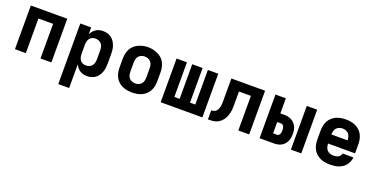

<svg xmlns="http://www.w3.org/2000/svg" viewBox="-27 -1262 4253 2189"><g transform="rotate(20 2100.0 -168.0)"><path d="M79 0V-530H521V0H389V-420H211V0Z M679 205V-530H811V-447Q821 -468 835.5 -485.5Q850 -503 869 -515.5Q888 -528 910 -533Q932 -538 955 -538Q981 -538 1007 -531Q1033 -524 1054 -508.5Q1075 -493 1090 -471Q1105 -449 1114 -424Q1123 -399 1126 -372.5Q1129 -346 1129 -320V-210Q1129 -184 1126 -157.5Q1123 -131 1114 -106Q1105 -81 1090 -59Q1075 -37 1054 -21.5Q1033 -6 1007 1Q981 8 955 8Q932 8 910 3Q888 -2 869 -14.5Q850 -27 835.5 -44.5Q821 -62 811 -83V205ZM901 -102Q921 -102 941 -109.5Q961 -117 974 -133Q987 -149 992 -169.5Q997 -190 997 -210V-320Q997 -340 992 -360.5Q987 -381 974 -397Q961 -413 941 -420.5Q921 -428 901 -428Q881 -428 862 -420Q843 -412 831.5 -396Q820 -380 815.5 -360Q811 -340 811 -320V-210Q811 -190 815.5 -170Q820 -150 831.5 -134Q843 -118 862 -110Q881 -102 901 -102Z M1500 8Q1470 8 1440 3Q1410 -2 1383 -14.5Q1356 -27 1333.5 -47.5Q1311 -68 1297 -94.5Q1283 -121 1277 -150.5Q1271 -180 1271 -210V-320Q1271 -350 1277 -379.5Q1283 -409 1297 -435.5Q1311 -462 1333.5 -482.5Q1356 -503 1383.5 -515.5Q1411 -528 1440.5 -534.5Q1470 -541 1500 -541Q1530 -541 1559.5 -534.5Q1589 -528 1616.5 -515.5Q1644 -503 1666.5 -482.5Q1689 -462 1703 -435.5Q1717 -409 1723 -379.5Q1729 -350 1729 -320V-210Q1729 -180 1723 -150.5Q1717 -121 1703 -94.5Q1689 -68 1666.5 -47.5Q1644 -27 1617 -14.5Q1590 -2 1560 3Q1530 8 1500 8ZM1500 -102Q1521 -102 1540.5 -109.5Q1560 -117 1573.5 -133Q1587 -149 1592 -169Q1597 -189 1597 -210V-320Q1597 -341 1591.5 -361.5Q1586 -382 1573 -397.5Q1560 -413 1539.5 -420.5Q1519 -428 1499 -428Q1478 -428 1458.5 -420Q1439 -412 1426 -396.5Q1413 -381 1408 -360.5Q1403 -340 1403 -320V-210Q1403 -189 1408 -169Q1413 -149 1426.5 -133Q1440 -117 1459.5 -109.5Q1479 -102 1500 -102Z M1847 0V-530H1973V-110H2037V-530H2163V-110H2227V-530H2353V0Z M2420 0V-110Q2433 -110 2446.5 -113Q2460 -116 2471 -124Q2482 -132 2489.5 -144Q2497 -156 2501.5 -168.5Q2506 -181 2508 -195Q2510 -209 2511 -222.5Q2512 -236 2512 -249.5Q2512 -263 2512 -277V-278Q2512 -279 2512 -279Q2512 -279 2512 -279V-281Q2512 -281 2512 -281.5Q2512 -282 2512 -283V-530H2921V0H2789V-420H2644V-283Q2644 -257 2643.5 -230.5Q2643 -204 2639 -178Q2635 -152 2626 -127Q2617 -102 2603 -80Q2589 -58 2568.5 -40.5Q2548 -23 2523.5 -13.5Q2499 -4 2472.5 -2Q2446 0 2420 0Z M3427 0V-530H3553V0ZM3047 0V-530H3173V-347H3222Q3244 -347 3266.5 -342.5Q3289 -338 3309 -327Q3329 -316 3344.5 -299Q3360 -282 3370 -261.5Q3380 -241 3383.5 -218.5Q3387 -196 3387 -173Q3387 -151 3383.5 -128Q3380 -105 3370 -84.5Q3360 -64 3344.5 -47Q3329 -30 3309 -19.5Q3289 -9 3266.5 -4.5Q3244 0 3222 0ZM3173 -105H3222Q3233 -105 3241.5 -112.5Q3250 -120 3254 -130Q3258 -140 3259.5 -151Q3261 -162 3261 -173Q3261 -184 3259.5 -195Q3258 -206 3254 -216.5Q3250 -227 3241.5 -234.5Q3233 -242 3222 -242H3173Z M3903 8Q3873 8 3843 3.5Q3813 -1 3785.5 -13.5Q3758 -26 3735 -46.5Q3712 -67 3697.5 -93.5Q3683 -120 3677 -150Q3671 -180 3671 -210V-320Q3671 -350 3677 -379.5Q3683 -409 3697 -435.5Q3711 -462 3733.5 -482.5Q3756 -503 3783 -515.5Q3810 -528 3840 -533Q3870 -538 3900 -538Q3930 -538 3960 -533Q3990 -528 4017 -515.5Q4044 -503 4066.5 -482.5Q4089 -462 4103 -435.5Q4117 -409 4123 -379.5Q4129 -350 4129 -320V-210H4074H3802Q3802 -189 3807.5 -168.5Q3813 -148 3827 -132Q3841 -116 3861.5 -109Q3882 -102 3903 -102Q3918 -102 3933 -104Q3948 -106 3961.5 -113Q3975 -120 3984.5 -132.5Q3994 -145 3996 -160H4127Q4125 -134 4115.5 -109.5Q4106 -85 4090 -64.5Q4074 -44 4052 -29.5Q4030 -15 4005.5 -6.5Q3981 2 3955 5Q3929 8 3903 8ZM3802 -320H3998Q3998 -341 3992.5 -361.5Q3987 -382 3974 -397.5Q3961 -413 3941 -420.5Q3921 -428 3900 -428Q3879 -428 3859 -420.5Q3839 -413 3826 -397.5Q3813 -382 3807.5 -361.5Q3802 -341 3802 -320Z"/></g></svg>

Font: Iosevka Curly XBdEx
Style: Regular
Weight: 800
Width: 7
Monospace: yes
Designer: Belleve Invis
Foundry: Belleve Invis
Version: Version 11.1.0; ttfautohint (v1.8.3)